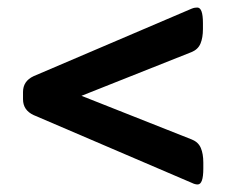

<svg xmlns="http://www.w3.org/2000/svg" viewBox="-20 -499 600 509"><path d="M504 -10Q497 -10 489 -14L69 -194Q41 -207 41 -236V-255Q41 -284 69 -297L488 -476Q493 -478 496.5 -478.5Q500 -479 503 -479Q518 -479 518 -438V-422Q518 -399 511.5 -383.5Q505 -368 488 -361L196 -245L489 -129Q506 -122 512.5 -106.5Q519 -91 519 -68V-52Q519 -10 504 -10Z"/></svg>

Font: Asap
Style: Bold
Weight: 700
Designer: Pablo Cosgaya
Foundry: Omnibus-Type
Version: Version 3.001; ttfautohint (v1.8.3)